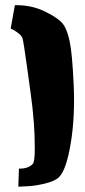

<svg xmlns="http://www.w3.org/2000/svg" viewBox="-20 -720 327 737"><path d="M21 -610.4 37.1 -700.2Q100.6 -701.2 152.3 -676Q204.1 -650.9 222.2 -627.4Q237.8 -606.9 247.6 -560.3Q257.3 -513.7 262.7 -397.5Q268.6 -272.9 251.7 -171.1Q234.9 -69.3 207.5 -41Q191.9 -24.9 152.6 -15.4Q113.3 -5.9 82 -4.9L50.3 -3.4L52.7 -72.8Q87.4 -71.8 105.5 -90.3Q113.8 -98.6 113.5 -152.3Q113.3 -206.1 110.1 -246.8Q106.9 -287.6 104.5 -307.6Q101.6 -335.4 85.9 -448.2Q70.3 -561 66.4 -573.2Q64 -581.5 52.5 -590.8Q41 -600.1 31.2 -605.5Z"/></svg>

Font: Some Time Later
Style: Regular
Weight: 400
Version: Version 003.300